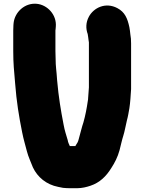

<svg xmlns="http://www.w3.org/2000/svg" viewBox="-20 -766 763 1015"><path d="M446 -249C446 -243 445.3 -237 444 -231C438.7 -194 431.3 -155.2 421 -119C413.1 -96.6 403.4 -55.7 396 -30C392.7 -15.2 386.6 -6.9 380 3C380 3.7 379.7 4.7 379 6H349C344.5 -4 339.6 -13.7 338 -25C329.6 -54.5 322.3 -73.3 316 -108C301.1 -185.4 289.9 -252 282 -341C278.7 -395.2 274 -411.8 274 -457C273.3 -472.3 273 -485.3 273 -496V-605C273 -606.3 273.3 -609 274 -613L275 -625C280.6 -687.5 230.6 -741 173.5 -746C110.3 -751.6 58.3 -701.4 52 -645L51 -634C50.3 -623.3 50 -613.7 50 -605V-496C50 -429.4 54.3 -392 60 -325C67.5 -227.5 80 -151.9 97 -67C105.5 -24.6 112.8 -3.7 122 33C129.4 62.7 144 92.4 154 119C178.3 170.3 224.6 209.8 288 222L313 227C325.7 228.3 338.3 229 351 229H387C414.2 229 437.9 222.7 458 216C507.9 199.4 541.8 165.3 568 123C586.3 94.7 601.8 65.4 612 28C617.6 6.5 625.4 -29.2 632 -49C638.7 -69.1 645.1 -106.2 651 -130C657.3 -152.6 659.5 -169.9 664 -194C668.9 -225 670.7 -260.4 673 -295V-536C673 -553.7 672 -569.9 669 -585L667 -603C665.7 -609 664.7 -615.3 664 -622C653.8 -669.4 640.1 -702 600.5 -723C537.4 -756.4 475 -724.5 450 -678C433.7 -647.6 432.6 -615.4 444 -585V-583L446 -571L448 -555C448.7 -550.3 449.3 -546 450 -542V-304C448.5 -287.3 447.2 -266.3 446 -249Z"/></svg>

Font: Smoothie
Style: Blk
Weight: 900
Foundry: Cannot Into Space Fonts
Version: Version 0.8